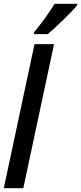

<svg xmlns="http://www.w3.org/2000/svg" viewBox="-24 -993 428 1013"><path d="M-4 0 158 -760H261L99 0ZM156 -823Q188 -862 215.5 -900Q243 -938 264 -973H384L383 -965Q372 -951 351.5 -930Q331 -909 307.5 -886Q284 -863 262.5 -843.5Q241 -824 228 -813H155Z"/></svg>

Font: Noto Sans ExtraCondensed SemiBold
Style: Italic
Weight: 600
Width: 2
Italic angle: -12°
Designer: Monotype Design Team
Foundry: Monotype Imaging Inc.
Version: Version 2.013; ttfautohint (v1.8.4.7-5d5b)